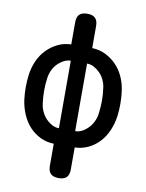

<svg xmlns="http://www.w3.org/2000/svg" viewBox="-98 -798 795 1047"><g transform="rotate(10 300.0 -275.0)"><path d="M358 122Q358 152 344 166Q330 180 300 180Q271 180 256.5 166Q242 152 242 122V0Q202 -1 167.5 -17.5Q133 -34 107 -62Q81 -90 64.5 -128Q48 -166 42 -210Q38 -243 38 -276Q38 -309 42 -342Q47 -385 63.5 -422.5Q80 -460 106.5 -487.5Q133 -515 167.5 -532Q202 -549 242 -550V-672Q242 -702 256 -716Q270 -730 300 -730Q329 -730 343.5 -716Q358 -702 358 -672V-550Q398 -549 432.5 -532Q467 -515 493.5 -487.5Q520 -460 536.5 -422.5Q553 -385 558 -342Q562 -309 562 -276Q562 -243 558 -210Q552 -166 535.5 -128Q519 -90 493 -62Q467 -34 432.5 -17.5Q398 -1 358 0ZM255 -88V-462Q236 -462 217.5 -452.5Q199 -443 183.5 -427.5Q168 -412 158 -391Q148 -370 145 -347Q140 -312 140 -276Q140 -240 145 -204Q148 -181 158 -160Q168 -139 183.5 -123Q199 -107 217.5 -97.5Q236 -88 255 -88ZM345 -462V-88Q365 -88 383 -97.5Q401 -107 416.5 -123Q432 -139 442 -160Q452 -181 455 -204Q460 -240 460 -276Q460 -312 455 -347Q452 -370 442 -391Q432 -412 416.5 -427.5Q401 -443 383 -452.5Q365 -462 345 -462Z"/></g></svg>

Font: Maple Mono SemiBold
Style: Regular
Weight: 600
Monospace: yes
Designer: subframe7536
Version: Version 7.000